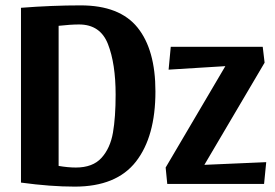

<svg xmlns="http://www.w3.org/2000/svg" viewBox="-20 -684 1021 714"><path d="M280 -664Q425 -664 491.5 -581.5Q558 -499 558 -344Q558 -176 485.5 -83Q413 10 258 10Q168 10 58 -5V-655Q173 -664 280 -664ZM410 -332Q410 -447 381.5 -520Q353 -593 274 -593Q243 -593 198 -588V-67Q233 -61 262 -61Q325 -61 357.5 -97Q390 -133 400 -190.5Q410 -248 410 -332ZM970 -81 962 0H602L596 -61L818 -438L607 -425L615 -510H957L964 -451L740 -71Z"/></svg>

Font: Sansita Medium
Style: Regular
Weight: 500
Designer: Pablo Cosgaya
Foundry: Omnibus-Type
Version: Version 1.006